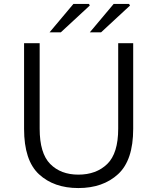

<svg xmlns="http://www.w3.org/2000/svg" viewBox="-20 -940 797 973"><path d="M102 -287V-721H181V-288Q181 -163 234.5 -109Q288 -55 377 -55Q468 -55 523.5 -109Q579 -163 579 -288V-721H655V-287Q655 -128 578.5 -57.5Q502 13 377 13Q253 13 177.5 -57Q102 -127 102 -287ZM556 -920H634L639 -912L492 -776H435ZM352 -920H431L435 -912L288 -776H231Z"/></svg>

Font: Nebula Sans Book
Style: Regular
Weight: 400
Designer: Paul D. Hunt for Adobe (as Source Sans)
Foundry: Nebula Entertainment & Broadcasting LLC
Version: Version 1.010